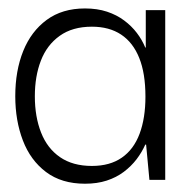

<svg xmlns="http://www.w3.org/2000/svg" viewBox="-20 -430 453 459"><path d="M183.2 9.2Q127.2 9.2 90 -18.8Q52.8 -46.8 34.7 -94.2Q16.5 -141.7 16.5 -200Q16.5 -260.8 35.5 -308Q54.5 -355.2 91.7 -382.5Q128.8 -409.8 183.2 -409.8Q212.5 -409.8 235.8 -402.1Q259.2 -394.3 276.9 -381Q294.7 -367.7 307.2 -351.2Q319.8 -334.7 327.3 -316.3H328.5V-405.7H375V0H337.2L329.3 -84.3H327.3Q319.2 -66 306.5 -49.3Q293.8 -32.7 276 -19.2Q258.2 -5.8 235.2 1.7Q212.2 9.2 183.2 9.2ZM199.7 -33.3Q242.8 -33.3 271.2 -53.1Q299.7 -72.8 313.7 -110.2Q327.7 -147.7 327.7 -199Q327.7 -254.7 312.8 -291.6Q298 -328.5 269.6 -347.3Q241.2 -366.2 199.7 -366.2Q153.2 -366.2 122.7 -344.3Q92.2 -322.5 77.8 -285.2Q63.3 -248 63.3 -199.8Q63.3 -150.8 78.2 -113.1Q93 -75.3 123.5 -54.3Q154 -33.3 199.7 -33.3Z"/></svg>

Font: Darker Grotesque Light
Style: Regular
Weight: 300
Designer: Gabriel Lam
Foundry: TypeRant
Version: Version 1.000;gftools[0.9.28]